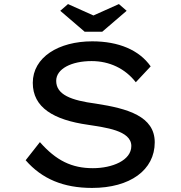

<svg xmlns="http://www.w3.org/2000/svg" viewBox="-20 -913 888 943"><path d="M482 -757 602 -860 564 -893 439 -837 314 -893 276 -860 396 -757ZM432 10C619 10 740 -78 740 -214C740 -342 607 -380 451 -404C329 -420 256 -448 256 -516C256 -575 331 -613 430 -613C518 -613 595 -576 647 -509L720 -587C664 -667 563 -710 433 -710C268 -710 141 -632 141 -506C141 -385 243 -324 413 -300C494 -287 625 -273 625 -196C625 -125 531 -87 436 -87C333 -87 256 -124 176 -215L106 -126C186 -34 292 10 432 10Z"/></svg>

Font: Lexend Peta
Style: Regular
Weight: 400
Designer: Bonnie Shaver-Troup, Thomas Jockin
Foundry: Lexend
Version: Version 1.007